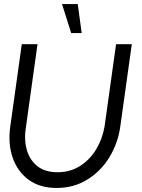

<svg xmlns="http://www.w3.org/2000/svg" viewBox="-20 -919 706 952"><path d="M261 13Q177 13 121.5 -28Q66 -69 42.5 -138.2Q19 -207.5 31 -292L88 -700H166L109 -292Q98.5 -230 112.2 -178.5Q126 -127 164.2 -96Q202.5 -65 265 -65Q328.5 -65 377.2 -96.2Q426 -127.5 457 -179Q488 -230.5 498.5 -292L555.5 -700H633.5L576.5 -292Q564.5 -207.5 521.8 -138.2Q479 -69 412 -28Q345 13 261 13ZM287.5 -899H365.5L385 -755H333Z"/></svg>

Font: Urbanist
Style: Italic
Weight: 400
Italic angle: -8°
Designer: Corey Hu
Foundry: Corey Hu
Version: Version 1.330; ttfautohint (v1.8.4.7-5d5b)